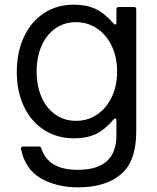

<svg xmlns="http://www.w3.org/2000/svg" viewBox="-20 -583 675 823"><path d="M70 56V54Q70 45 79 45H146Q155 45 157 53Q172 99 210.5 122Q249 145 314 145Q479 145 479 -3V-67Q479 -75 474 -75Q470 -75 467 -71Q429 -26 390 -8Q351 10 298 10Q225 10 169 -26Q113 -62 82.5 -126.5Q52 -191 52 -274Q52 -359 82.5 -424.5Q113 -490 168.5 -526.5Q224 -563 297 -563Q351 -563 390 -544.5Q429 -526 467 -482Q470 -478 474 -478Q479 -478 479 -486V-543Q479 -553 489 -553H554Q564 -553 564 -543V-19Q564 109 498 164.5Q432 220 315 220Q223 220 155.5 181.5Q88 143 70 56ZM482 -277Q482 -337 459.5 -385Q437 -433 396.5 -460.5Q356 -488 306 -488Q255 -488 216.5 -460.5Q178 -433 157.5 -385Q137 -337 137 -277Q137 -216 157.5 -168Q178 -120 216.5 -92.5Q255 -65 306 -65Q357 -65 397 -92.5Q437 -120 459.5 -168Q482 -216 482 -277Z"/></svg>

Font: Open Sauce Two
Style: Regular
Weight: 400
Designer: Alfredo Marco Pradil
Foundry: Creative Sauce Fz LLC
Version: Version 1.477